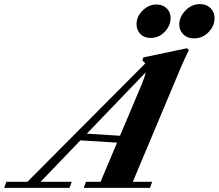

<svg xmlns="http://www.w3.org/2000/svg" viewBox="-93 -910 1059 930"><path d="M846.2 -724.1Q814.9 -724.1 795.2 -743.2Q775.4 -762.2 775.4 -791.5Q775.4 -828.1 805.2 -859.1Q835 -890.1 875.5 -890.1Q906.7 -890.1 926.5 -871.1Q946.3 -852.1 946.3 -821.8Q946.3 -784.7 917.2 -754.4Q888.2 -724.1 846.2 -724.1ZM635.7 -726.1Q606.4 -726.1 587.4 -744.9Q568.4 -763.7 568.4 -793Q568.4 -830.1 597.9 -859.1Q627.4 -888.2 664.1 -888.2Q694.8 -888.2 714.1 -869.9Q733.4 -851.6 733.4 -822.8Q733.4 -786.1 705.1 -756.1Q676.8 -726.1 635.7 -726.1ZM-72.8 0 -62 -29.3H39.6L610.4 -602.5Q606 -609.9 596.7 -616.7L601.1 -631.8L812.5 -676.3L821.8 -667.5Q798.8 -620.6 779.8 -575.7L550.3 -29.3H644L633.3 0H312.5L323.2 -29.3H394L474.1 -219.2L296.4 -230L103.5 -29.3H254.4L243.7 0ZM593.8 -502.4Q607.9 -535.6 612.8 -559.6L327.6 -262.7L488.3 -252.4Z"/></svg>

Font: Elstob ExtraBold
Style: Italic
Weight: 800
Italic angle: -20°
Designer: Peter S. Baker
Version: Version 1.015